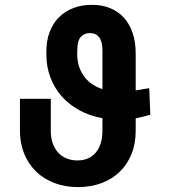

<svg xmlns="http://www.w3.org/2000/svg" viewBox="-20 -757 697 787"><path d="M596.2 -286.6Q578.1 -281.6 563.4 -278.1Q548.7 -274.5 536.2 -272V-220.9Q536.2 -167.3 518.6 -124.5Q501.1 -81.7 469.6 -51.8Q438.2 -22 394.9 -6Q351.6 9.9 300.1 9.9Q246.8 9.9 202.8 -6.9Q158.7 -23.8 127.5 -54.3Q96.2 -84.9 79 -127.3Q61.8 -169.7 61.8 -220.9V-351.9H188.2V-220.9Q188.2 -192.8 195.8 -170.5Q203.5 -148.1 217.7 -132.3Q231.9 -116.5 252.1 -108Q272.4 -99.4 297.2 -99.4Q320.7 -99.4 339.7 -107.4Q358.7 -115.4 372 -130.9Q385.3 -146.3 392.6 -169Q399.9 -191.8 399.9 -220.9V-272.4Q348 -282 305.6 -305Q263.1 -328.1 233.1 -362Q203.1 -396 186.6 -439.5Q170.1 -483 170.1 -533.4V-546.9Q170.1 -590.9 183.6 -626.2Q197.1 -661.6 221.8 -686.3Q246.4 -710.9 280.9 -724.1Q315.3 -737.2 356.9 -737.2Q398.1 -737.2 431.3 -723.7Q464.5 -710.2 487.7 -684.7Q511 -659.1 523.6 -622Q536.2 -584.9 536.2 -537.6V-386.4Q546.5 -388.1 559.8 -390.3Q573.2 -392.4 591.6 -395.6ZM399.9 -549Q399.9 -587 386.5 -604.2Q373.2 -621.4 348.4 -621.4Q324.9 -621.4 311.1 -605.6Q297.2 -589.8 296.9 -553.3L296.5 -537.6Q296.2 -511.4 302.9 -488.3Q309.7 -465.2 322.8 -446.6Q335.9 -427.9 355.3 -413.9Q374.6 -399.9 399.9 -391.7Z"/></svg>

Font: Interop SemBd
Style: Regular
Weight: 600
Designer: Rasmus Andersson, Google, Jang Haemin
Foundry: jhaemin
Version: Version 1.008